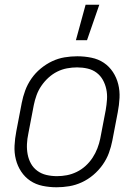

<svg xmlns="http://www.w3.org/2000/svg" viewBox="-20 -780 590 812"><path d="M219 12Q189 12 160 6Q131 0 108 -15.5Q85 -31 69.5 -54.5Q54 -78 47 -106Q40 -134 41.5 -164Q43 -194 49 -225L72 -345Q77 -371 86.5 -397Q96 -423 112.5 -447Q129 -471 152 -490Q175 -509 200.5 -521Q226 -533 253 -537.5Q280 -542 307 -542Q337 -542 366.5 -536Q396 -530 419 -514.5Q442 -499 457.5 -475.5Q473 -452 480 -424Q487 -396 485.5 -366Q484 -336 478 -305L455 -185Q450 -159 440.5 -133Q431 -107 414 -83Q397 -59 374.5 -40Q352 -21 326 -9Q300 3 273 7.5Q246 12 219 12ZM221 -35Q242 -35 263 -39Q284 -43 304.5 -53Q325 -63 342 -78.5Q359 -94 371.5 -113Q384 -132 392 -153Q400 -174 404 -194L427 -314Q431 -337 432.5 -359.5Q434 -382 429.5 -403Q425 -424 415 -442Q405 -460 388.5 -472.5Q372 -485 350.5 -490Q329 -495 306 -495Q285 -495 263.5 -491Q242 -487 222 -477Q202 -467 185 -451.5Q168 -436 155 -417Q142 -398 134.5 -377Q127 -356 123 -336L100 -216Q95 -193 94 -170.5Q93 -148 97 -127Q101 -106 111 -88Q121 -70 138 -57.5Q155 -45 176.5 -40Q198 -35 221 -35ZM301 -610 342 -760H400L348 -610Z"/></svg>

Font: Lode Dark Term
Style: Italic
Weight: 400
Italic angle: -11°
Monospace: yes
Designer: Belleve Invis
Foundry: Belleve Invis
Version: Version 29.2.0